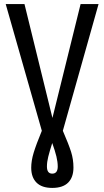

<svg xmlns="http://www.w3.org/2000/svg" viewBox="-20 -709 511 941"><path d="M288 -68Q317 -1 328.5 35.5Q340 72 340 112Q340 160 314 186Q288 212 236 212Q185 212 159 186Q133 160 133 113Q133 79 145 39.5Q157 0 185 -68L8 -689H100L237 -131L375 -689H463ZM236 -8Q223 33 216.5 59Q210 85 210 107Q210 142 236 142Q263 142 263 107Q263 85 256.5 58Q250 31 236 -8Z"/></svg>

Font: Fira Sans Extra Condensed
Style: Regular
Weight: 400
Width: 1
Designer: Carrois Corporate & Edenspiekermann AG
Foundry: Carrois Corporate GbR & Edenspiekermann AG
Version: Version 4.203